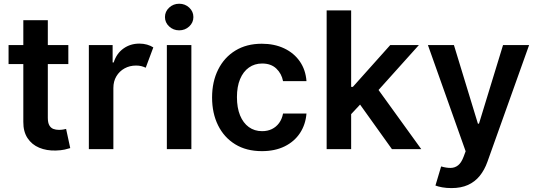

<svg xmlns="http://www.w3.org/2000/svg" viewBox="-20 -782 2818 1007"><path d="M338.4 -545.5V-446H24.9V-545.5ZM102.3 -676.1H230.8V-164.1Q230.8 -138.1 238.8 -124.5Q246.8 -110.8 259.9 -105.8Q273.1 -100.9 289.1 -100.9Q301.1 -100.9 311.3 -102.6Q321.4 -104.4 326.7 -105.8L348.4 -5.3Q338.1 -1.8 319.1 2.5Q300.1 6.7 272.7 7.5Q224.4 8.9 185.7 -7.3Q147 -23.4 124.5 -57.5Q101.9 -91.6 102.3 -142.8Z M446 0V-545.5H570.7V-454.5H576.3Q591.3 -501.8 627.5 -527.5Q663.7 -553.3 710.9 -553.3Q733 -553.3 751.4 -547.9Q769.9 -542.6 784.1 -533.4L744.3 -426.8Q734 -431.8 721.6 -435Q709.2 -438.2 693.5 -438.2Q660.2 -438.2 633.2 -423.3Q606.2 -408.4 590.4 -381.9Q574.6 -355.5 574.6 -320.7V0Z M855.1 0V-545.5H983.7V0ZM919.7 -622.9Q889.2 -622.9 867.2 -643.3Q845.2 -663.7 845.2 -692.5Q845.2 -721.6 867.2 -742Q889.2 -762.4 919.7 -762.4Q950.6 -762.4 972.5 -742Q994.3 -721.6 994.3 -692.5Q994.3 -663.7 972.5 -643.3Q950.6 -622.9 919.7 -622.9Z M1353.7 10.7Q1272 10.7 1213.6 -25.2Q1155.2 -61.1 1123.8 -124.5Q1092.3 -187.9 1092.3 -270.6Q1092.3 -353.7 1124.3 -417.4Q1156.2 -481.2 1214.7 -516.9Q1273.1 -552.6 1353 -552.6Q1419.4 -552.6 1470.7 -528.2Q1522 -503.9 1552.6 -459.7Q1583.1 -415.5 1587.4 -356.5H1464.5Q1457 -396 1429.2 -422.4Q1401.3 -448.9 1354.8 -448.9Q1315.3 -448.9 1285.5 -427.7Q1255.7 -406.6 1239.2 -367.2Q1222.7 -327.8 1222.7 -272.7Q1222.7 -217 1239 -177Q1255.3 -137.1 1285 -115.6Q1314.6 -94.1 1354.8 -94.1Q1383.2 -94.1 1405.7 -104.9Q1428.3 -115.8 1443.5 -136.4Q1458.8 -157 1464.5 -186.4H1587.4Q1582.7 -128.6 1553.3 -84Q1523.8 -39.4 1473 -14.4Q1422.2 10.7 1353.7 10.7Z M1810.4 -171.2 1810 -326.3H1830.6L2026.6 -545.5H2176.8L1935.7 -277H1909.1ZM1693.2 0V-727.3H1821.7V0ZM2035.5 0 1858 -248.2 1944.6 -338.8 2189.3 0Z M2347.7 204.5Q2321.4 204.5 2299.2 200.5Q2277 196.4 2263.8 191.1L2293.7 90.9Q2321.7 99.1 2343.8 98.7Q2365.8 98.4 2382.6 85Q2399.5 71.7 2411.2 40.8L2422.2 11.4L2224.4 -545.5H2360.8L2486.5 -133.5H2492.2L2618.3 -545.5H2755L2536.6 66.1Q2521.3 109.4 2496.1 140.4Q2470.9 171.5 2434.5 188Q2398.1 204.5 2347.7 204.5Z"/></svg>

Font: InterMG SemiBold
Style: Regular
Weight: 600
Designer: Rasmus Andersson
Foundry: rsms
Version: Version 3.019;December 26, 2023;FontCreator 15.0.0.2955 64-b